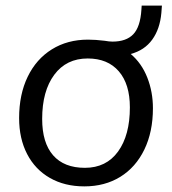

<svg xmlns="http://www.w3.org/2000/svg" viewBox="-20 -656 612 683"><path d="M445 -464Q484 -431 504 -380Q524 -329 524 -271Q524 -187 493.5 -124Q463 -61 408 -27Q353 7 280 7Q210 7 157.5 -23Q105 -53 76.5 -108Q48 -163 48 -236Q48 -320 78.5 -383Q109 -446 164.5 -480.5Q220 -515 293 -515Q320 -515 352 -511Q369 -508 380 -508Q429 -508 454 -534Q479 -560 483 -621L484 -636H556L554 -610Q549 -553 521.5 -515Q494 -477 445 -464ZM442 -274Q442 -357 402.5 -402.5Q363 -448 292 -448Q216 -448 173 -390Q130 -332 130 -233Q130 -148 169 -103.5Q208 -59 282 -59Q358 -59 400 -117Q442 -175 442 -274Z"/></svg>

Font: Muli
Style: Italic
Weight: 400
Italic angle: -4.541°
Designer: Vernon Adams
Foundry: Vernon Adams
Version: Version 2.001